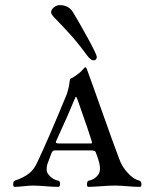

<svg xmlns="http://www.w3.org/2000/svg" viewBox="-20 -725 595 748"><path d="M270 -337Q249 -285 199 -176Q196 -170 199 -168Q202 -166 212 -166H329Q337 -166 338 -167Q339 -168 337 -176Q331 -198 282 -337Q279 -345 277.5 -347Q276 -349 274.5 -347Q273 -345 270 -337ZM37 3Q31 3 31.5 -8Q32 -19 37 -21Q73 -33 94 -50Q112 -64 125 -92Q170 -187 241 -360Q245 -373 248 -386Q249 -391 250 -399Q251 -407 252 -412L253 -418Q259 -419 276 -431Q293 -443 298 -449Q310 -463 312 -463Q316 -463 319 -454Q339 -400 378.5 -288Q418 -176 444 -107Q455 -75 479 -50Q501 -26 524 -21Q530 -19 531 -8Q532 3 524 3Q505 3 476 0.5Q447 -2 428 -2Q407 -2 373.5 0.5Q340 3 324 3Q320 3 319 -3Q318 -9 320 -15Q322 -21 325 -21Q351 -26 365 -48Q373 -62 367 -89Q365 -100 353 -132Q351 -139 334 -139H192Q185 -139 180 -127Q165 -87 164 -84Q159 -61 165 -51Q180 -27 207 -21Q214 -20 214 -8.5Q214 3 207 3Q187 3 157 0.5Q127 -2 108 -2Q94 -2 72 0.5Q50 3 37 3ZM317 -512Q283 -559 247.5 -597.5Q212 -636 195.5 -652.5Q179 -669 179 -677Q179 -687 189.5 -696Q200 -705 213 -705Q247 -705 264 -678Q286 -642 321.5 -577.5Q357 -513 357 -503Q357 -490 344 -490Q333 -490 317 -512Z"/></svg>

Font: EB Garamond
Style: SC
Weight: 400
Version: Version 000.010